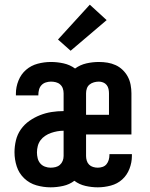

<svg xmlns="http://www.w3.org/2000/svg" viewBox="-20 -793 640 821"><path d="M196 8Q166 8 136 -0.5Q106 -9 83.5 -30.5Q61 -52 51.5 -81.5Q42 -111 42 -142Q42 -167 48 -192.5Q54 -218 69 -239.5Q84 -261 105.5 -276Q127 -291 151 -300.5Q175 -310 200.5 -314Q226 -318 252 -318V-394Q252 -405 248.5 -415Q245 -425 237 -432Q229 -439 218.5 -441.5Q208 -444 198 -444Q187 -444 176 -440.5Q165 -437 157.5 -429Q150 -421 147 -410Q144 -399 144 -388Q144 -387 144 -386.5Q144 -386 144 -385H48Q48 -387 48 -389Q48 -391 48 -393Q48 -421 59 -448.5Q70 -476 91.5 -494.5Q113 -513 141 -520.5Q169 -528 198 -528Q225 -528 252 -522Q279 -516 301 -500Q323 -516 349.5 -522Q376 -528 403 -528Q422 -528 440 -525Q458 -522 474.5 -514.5Q491 -507 504.5 -494Q518 -481 526.5 -465Q535 -449 538.5 -430.5Q542 -412 542 -394V-218H348V-126Q348 -116 351 -106Q354 -96 361 -89Q368 -82 378 -79Q388 -76 398 -76Q409 -76 419 -79.5Q429 -83 435.5 -91Q442 -99 445 -109.5Q448 -120 448 -131Q448 -131 448 -132Q448 -133 448 -134H544Q544 -132 544 -130Q544 -128 544 -126Q544 -98 533.5 -71Q523 -44 502.5 -25.5Q482 -7 454 0.5Q426 8 398 8Q372 8 345.5 2Q319 -4 298 -20Q277 -4 250 2Q223 8 196 8ZM446 -302V-394Q446 -403 444 -412.5Q442 -422 436 -429.5Q430 -437 421 -440.5Q412 -444 403 -444Q392 -444 381.5 -441Q371 -438 363 -431.5Q355 -425 351.5 -415Q348 -405 348 -394V-302ZM196 -76Q207 -76 217.5 -78.5Q228 -81 236 -88Q244 -95 248 -105Q252 -115 252 -126V-234Q238 -234 224.5 -231.5Q211 -229 198 -224.5Q185 -220 173 -212Q161 -204 153 -193Q145 -182 141.5 -168.5Q138 -155 138 -141Q138 -129 141 -116.5Q144 -104 152 -94.5Q160 -85 172 -80.5Q184 -76 196 -76ZM282 -576 228 -624 364 -773 436 -707Z"/></svg>

Font: Iosevka Custom Medium Extended
Style: Regular
Weight: 500
Width: 7
Monospace: yes
Designer: Belleve Invis
Foundry: Belleve Invis
Version: Version 11.2.4; ttfautohint (v1.8.4)